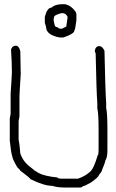

<svg xmlns="http://www.w3.org/2000/svg" viewBox="-20 -880 540 891"><path d="M52.7 -668Q68.4 -668 74.2 -642.6Q76.2 -551.8 76.2 -535.2Q70.3 -444.8 70.3 -431.6V-339.8Q66.4 -320.8 66.4 -318.4V-230.5Q70.3 -216.3 74.2 -168Q87.9 -127.4 125 -101.6Q155.8 -72.8 195.3 -64.5Q221.2 -58.6 246.1 -56.6Q246.1 -52.2 263.7 -50.8H341.8Q375 -62.5 394.5 -80.1Q414.1 -92.3 433.6 -160.2Q437.5 -160.2 437.5 -183.6V-275.4Q437.5 -355.5 431.6 -377V-402.3Q427.7 -445.8 423.8 -634.8Q420.4 -634.8 419.9 -644.5Q423.3 -666 441.4 -666Q454.6 -666 464.8 -644.5Q468.8 -454.6 472.7 -404.3V-378.9Q478.5 -357.4 478.5 -273.4V-181.6Q478.5 -149.4 468.8 -134.8Q468.8 -128.4 453.1 -89.8Q453.1 -84 439.5 -68.4Q437.5 -58.1 402.3 -33.2Q371.6 -15.6 363.3 -15.6Q362.3 -9.8 347.7 -9.8H281.2Q245.6 -9.8 222.7 -17.6Q183.6 -17.6 121.1 -48.8Q121.1 -53.2 74.2 -87.9Q74.2 -90.8 60.5 -103.5Q37.1 -143.1 37.1 -154.3Q31.7 -167 25.4 -226.6V-330.1Q25.4 -332.5 29.3 -351.6V-445.3Q35.2 -531.7 35.2 -544.9Q35.2 -589.8 31.2 -650.4Q37.6 -668 52.7 -668ZM268.1 -860.4H281.7Q311 -854.5 332.5 -823.2L334.5 -813.5V-786.1Q329.6 -743.7 324.7 -737.3Q324.7 -723.1 273.9 -706.1H256.3Q193.8 -718.3 193.8 -754.9L188 -774.4V-801.8Q199.2 -844.7 219.2 -844.7Q235.8 -860.4 268.1 -860.4ZM229 -790V-786.1Q233.4 -754.9 240.7 -754.9Q245.6 -754.9 256.3 -747.1H268.1L287.6 -756.8Q287.6 -760.7 293.5 -797.9V-801.8Q286.1 -819.3 268.1 -819.3Q245.6 -814.9 232.9 -805.7Q229 -798.3 229 -790Z"/></svg>

Font: CEF Fonts CJK Mono
Style: Regular
Weight: 400
Designer: PartyBoss (派对大魔王)
Version: Release 2.25